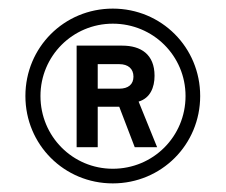

<svg xmlns="http://www.w3.org/2000/svg" viewBox="-20 -797 525 446"><path d="M242 -371C355 -371 445 -461 445 -574C445 -687 355 -777 242 -777C129 -777 39 -687 39 -574C39 -461 129 -371 242 -371ZM74 -574C74 -667 149 -742 242 -742C336 -742 411 -667 411 -574C411 -480 336 -405 242 -405C149 -405 74 -480 74 -574ZM158 -455H207V-549H257L293 -455H345L302 -561C329 -569 339 -594 339 -621C339 -671 307 -691 264 -691H158ZM207 -591V-648H257C278 -648 290 -637 290 -619C290 -601 278 -591 257 -591Z"/></svg>

Font: Swile Sans
Style: Bold
Weight: 700
Designer: Lord
Foundry: Lord
Version: Version 1.477;FEAKit 1.0